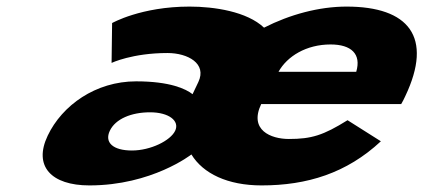

<svg xmlns="http://www.w3.org/2000/svg" viewBox="-20 -548 1286 583"><path d="M318.8 -357C318.8 -357 381.7 -387 488.6 -387C550.3 -387 608.9 -355 582.3 -299L564.7 -262C544.5 -278 496.1 -301 393.3 -301C270.2 -301 168.5 -228 124.8 -136C80.5 -43 136 15 251.5 15C441.5 15 561.2 -79 561.2 -79C596.5 -21 671.4 15 774.2 15C912.2 15 1032.4 -22 1136.5 -119L1035.3 -183C961.4 -137 926 -126 857 -126C802.5 -126 735.5 -153 773.1 -232H1198.2C1202.1 -238 1207.3 -249 1210.6 -256C1296.2 -436 1220.9 -528 1032.4 -528C948.9 -528 860 -504 781.7 -464C730 -513 630.7 -528 555.6 -528C408.1 -528 320.4 -478 320.4 -478ZM825.7 -330C851.7 -377 910 -413 983.8 -413C1046.7 -413 1077.7 -384 1061.7 -330ZM313.5 -151C330.6 -187 378.8 -207 435.7 -207C492.6 -207 526.2 -181 511.9 -151C497.7 -121 437.4 -91 380.6 -91C323.7 -91 296.4 -115 313.5 -151Z"/></svg>

Font: Hussar
Style: BdSuprExtOblFive
Weight: 700
Foundry: Cannot Into Space Fonts
Version: Version 2.00